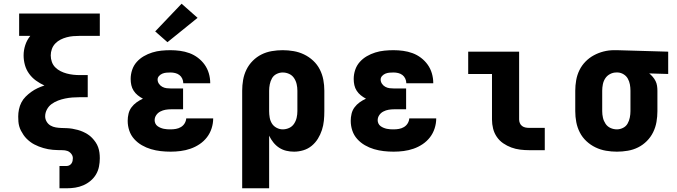

<svg xmlns="http://www.w3.org/2000/svg" viewBox="-20 -808 3640 1033"><path d="M300 205V85H339Q346 85 353 81.5Q360 78 364.5 71.5Q369 65 370.5 57.5Q372 50 372 43Q372 30 363 19Q354 8 342 4Q330 0 316.5 0Q303 0 290 -0.5Q277 -1 264 -2Q251 -3 238.5 -5.5Q226 -8 213.5 -11.5Q201 -15 188.5 -20Q176 -25 164.5 -31Q153 -37 142.5 -45Q132 -53 123 -62Q114 -71 106.5 -82Q99 -93 93 -104.5Q87 -116 83.5 -128.5Q80 -141 79 -154Q78 -167 78 -181Q78 -200 82 -219.5Q86 -239 95 -256.5Q104 -274 118 -288Q132 -302 148 -313.5Q164 -325 182 -333.5Q200 -342 219 -348Q195 -359 173.5 -374.5Q152 -390 136.5 -411.5Q121 -433 114 -458.5Q107 -484 107 -510Q107 -538 116 -565.5Q125 -593 143 -615H83V-735H517V-615H409Q391 -615 373.5 -613.5Q356 -612 339 -607.5Q322 -603 306 -595Q290 -587 277.5 -574Q265 -561 259 -544Q253 -527 253 -510Q253 -492 259 -475Q265 -458 277.5 -445.5Q290 -433 306 -425Q322 -417 339 -412.5Q356 -408 373.5 -406Q391 -404 409 -404H452V-285H409Q389 -285 369.5 -283.5Q350 -282 330.5 -278Q311 -274 292.5 -267Q274 -260 258 -248.5Q242 -237 232.5 -219Q223 -201 223 -182Q223 -167 231 -153.5Q239 -140 252 -132.5Q265 -125 280 -122.5Q295 -120 309.5 -119.5Q324 -119 339 -118.5Q354 -118 369 -115.5Q384 -113 398.5 -109Q413 -105 426.5 -99Q440 -93 452.5 -85Q465 -77 475.5 -66Q486 -55 494.5 -42.5Q503 -30 508 -16Q513 -2 515 13Q517 28 517 43Q517 66 512.5 88.5Q508 111 496.5 130.5Q485 150 467 165Q449 180 428 189Q407 198 384.5 201.5Q362 205 339 205Z M898 8Q871 8 844.5 5Q818 2 792.5 -5.5Q767 -13 743.5 -26.5Q720 -40 702 -60Q684 -80 675.5 -105.5Q667 -131 667 -158Q667 -177 671.5 -196Q676 -215 687.5 -230.5Q699 -246 715 -257.5Q731 -269 749 -277Q734 -285 721 -295.5Q708 -306 699 -320Q690 -334 686.5 -350Q683 -366 683 -383Q683 -408 691 -432Q699 -456 715.5 -474.5Q732 -493 753.5 -505.5Q775 -518 799 -525.5Q823 -533 848 -535.5Q873 -538 897 -538Q923 -538 949 -534.5Q975 -531 999.5 -522Q1024 -513 1045 -497Q1066 -481 1081 -460Q1096 -439 1103.5 -413.5Q1111 -388 1111 -362Q1111 -361 1111 -361Q1111 -361 1111 -360H966Q966 -360 966 -360.5Q966 -361 966 -361Q966 -373 960.5 -385Q955 -397 945 -404.5Q935 -412 922.5 -415Q910 -418 897 -418Q886 -418 875 -417Q864 -416 854 -412Q844 -408 836 -399.5Q828 -391 828 -380Q828 -368 835 -357.5Q842 -347 853 -341Q864 -335 876 -333.5Q888 -332 900 -332H965V-220H900Q885 -220 870.5 -217.5Q856 -215 842.5 -208Q829 -201 820.5 -188.5Q812 -176 812 -161Q812 -152 816 -143.5Q820 -135 827.5 -129.5Q835 -124 843.5 -120.5Q852 -117 861 -115Q870 -113 879.5 -112.5Q889 -112 898 -112Q912 -112 926.5 -114.5Q941 -117 953.5 -124.5Q966 -132 973.5 -144.5Q981 -157 982 -171H1127Q1127 -144 1118.5 -117.5Q1110 -91 1093.5 -69.5Q1077 -48 1054 -32.5Q1031 -17 1005 -8Q979 1 952 4.5Q925 8 898 8ZM881 -581 815 -639 957 -788 1043 -712Z M1283 205V-320Q1283 -349 1288 -378Q1293 -407 1306 -433.5Q1319 -460 1340 -481Q1361 -502 1387 -515Q1413 -528 1442.5 -533Q1472 -538 1501 -538Q1530 -538 1559.5 -533Q1589 -528 1616 -515Q1643 -502 1665 -481.5Q1687 -461 1700.5 -434.5Q1714 -408 1719.5 -379Q1725 -350 1725 -320V-210Q1725 -184 1722.5 -158.5Q1720 -133 1712 -108.5Q1704 -84 1690.5 -62Q1677 -40 1657 -23.5Q1637 -7 1612 0.5Q1587 8 1562 8Q1540 8 1519.5 3Q1499 -2 1481.5 -13.5Q1464 -25 1450.5 -42Q1437 -59 1428 -78V205ZM1501 -112Q1519 -112 1535.5 -119.5Q1552 -127 1562 -142Q1572 -157 1576 -174.5Q1580 -192 1580 -210V-320Q1580 -338 1576 -355.5Q1572 -373 1562 -388Q1552 -403 1535.5 -410.5Q1519 -418 1501 -418Q1484 -418 1468 -410Q1452 -402 1443.5 -387Q1435 -372 1431.5 -354.5Q1428 -337 1428 -320V-210Q1428 -193 1431 -175.5Q1434 -158 1443 -143.5Q1452 -129 1468 -120.5Q1484 -112 1501 -112Z M2098 8Q2071 8 2044.5 5Q2018 2 1992.5 -5.5Q1967 -13 1943.5 -26.5Q1920 -40 1902 -60Q1884 -80 1875.5 -105.5Q1867 -131 1867 -158Q1867 -177 1871.5 -196Q1876 -215 1887.5 -230.5Q1899 -246 1915 -257.5Q1931 -269 1949 -277Q1934 -285 1921 -295.5Q1908 -306 1899 -320Q1890 -334 1886.5 -350Q1883 -366 1883 -383Q1883 -408 1891 -432Q1899 -456 1915.5 -474.5Q1932 -493 1953.5 -505.5Q1975 -518 1999 -525.5Q2023 -533 2048 -535.5Q2073 -538 2097 -538Q2123 -538 2149 -534.5Q2175 -531 2199.5 -522Q2224 -513 2245 -497Q2266 -481 2281 -460Q2296 -439 2303.5 -413.5Q2311 -388 2311 -362Q2311 -361 2311 -361Q2311 -361 2311 -360H2166Q2166 -360 2166 -360.5Q2166 -361 2166 -361Q2166 -373 2160.5 -385Q2155 -397 2145 -404.5Q2135 -412 2122.5 -415Q2110 -418 2097 -418Q2086 -418 2075 -417Q2064 -416 2054 -412Q2044 -408 2036 -399.5Q2028 -391 2028 -380Q2028 -368 2035 -357.5Q2042 -347 2053 -341Q2064 -335 2076 -333.5Q2088 -332 2100 -332H2165V-220H2100Q2085 -220 2070.5 -217.5Q2056 -215 2042.5 -208Q2029 -201 2020.5 -188.5Q2012 -176 2012 -161Q2012 -152 2016 -143.5Q2020 -135 2027.5 -129.5Q2035 -124 2043.5 -120.5Q2052 -117 2061 -115Q2070 -113 2079.5 -112.5Q2089 -112 2098 -112Q2112 -112 2126.5 -114.5Q2141 -117 2153.5 -124.5Q2166 -132 2173.5 -144.5Q2181 -157 2182 -171H2327Q2327 -144 2318.5 -117.5Q2310 -91 2293.5 -69.5Q2277 -48 2254 -32.5Q2231 -17 2205 -8Q2179 1 2152 4.5Q2125 8 2098 8Z M2827 0Q2803 0 2778.5 -3Q2754 -6 2731 -14.5Q2708 -23 2687.5 -37Q2667 -51 2653 -71.5Q2639 -92 2633 -116Q2627 -140 2627 -165V-410H2499V-530H2773V-165Q2773 -155 2777 -145.5Q2781 -136 2789 -130Q2797 -124 2807 -122Q2817 -120 2827 -120H2911V0Z M3299 8Q3270 8 3240.5 3Q3211 -2 3184 -15Q3157 -28 3135 -48.5Q3113 -69 3099.5 -95.5Q3086 -122 3080.5 -151Q3075 -180 3075 -210V-320Q3075 -348 3080 -376.5Q3085 -405 3097.5 -430.5Q3110 -456 3130 -476.5Q3150 -497 3175 -510.5Q3200 -524 3227.5 -531Q3255 -538 3284 -538Q3288 -538 3292 -538Q3296 -538 3300 -538L3575 -530V-410L3473 -413Q3483 -405 3492 -394.5Q3501 -384 3507 -372Q3513 -360 3515 -346.5Q3517 -333 3517 -320V-210Q3517 -181 3512 -152Q3507 -123 3494 -96.5Q3481 -70 3460 -49Q3439 -28 3413 -15Q3387 -2 3357.5 3Q3328 8 3299 8ZM3299 -112Q3316 -112 3332 -120Q3348 -128 3356.5 -143Q3365 -158 3368.5 -175.5Q3372 -193 3372 -210V-320Q3372 -337 3369 -353.5Q3366 -370 3358 -384.5Q3350 -399 3335.5 -408Q3321 -417 3305 -418H3300Q3299 -418 3297.5 -418Q3296 -418 3295 -418Q3278 -418 3262 -409.5Q3246 -401 3236.5 -386.5Q3227 -372 3223.5 -354.5Q3220 -337 3220 -320V-210Q3220 -192 3224 -174.5Q3228 -157 3238 -142Q3248 -127 3264.5 -119.5Q3281 -112 3299 -112Z"/></svg>

Font: Iosevka Slab Heavy Extended
Style: Regular
Weight: 900
Width: 7
Monospace: yes
Designer: Belleve Invis
Foundry: Belleve Invis
Version: Version 11.1.0; ttfautohint (v1.8.3)